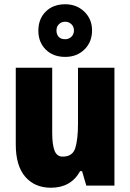

<svg xmlns="http://www.w3.org/2000/svg" viewBox="-20 -922 611 901"><path d="M517 -604V-51H385L365 -119H356Q313 -41 219 -41Q143 -41 98.5 -92.5Q54 -144 54 -244V-604H225V-299Q225 -243 236 -215Q247 -187 274 -187Q321 -187 333.5 -228Q346 -269 346 -340V-604ZM286 -655Q229 -655 194.5 -689.5Q160 -724 160 -778Q160 -833 194.5 -867.5Q229 -902 286 -902Q340 -902 376 -867Q412 -832 412 -779Q412 -725 376.5 -690Q341 -655 286 -655ZM286 -738Q303 -738 315 -749.5Q327 -761 327 -779Q327 -797 315 -808.5Q303 -820 286 -820Q268 -820 256.5 -808.5Q245 -797 245 -779Q245 -761 255 -749.5Q265 -738 286 -738Z"/></svg>

Font: Noto Sans Tamil UI Condensed Black
Style: Regular
Weight: 900
Width: 3
Designer: Jelle Bosma - Monotype Design Team
Foundry: Monotype Imaging Inc.
Version: Version 2.004; ttfautohint (v1.8.4.7-5d5b)